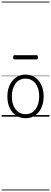

<svg xmlns="http://www.w3.org/2000/svg" viewBox="-20 -1438 629 2366"><path d="M295 19Q227 19 176.5 -15.5Q126 -50 98.5 -110.5Q71 -171 71 -250Q71 -310 87.5 -359Q104 -408 134.5 -444Q165 -480 205.5 -499.5Q246 -519 295 -519Q361 -519 411 -485Q461 -451 489.5 -390Q518 -329 518 -250Q518 -202 507.5 -161Q497 -120 478 -87Q459 -54 432 -30Q405 -6 370.5 6.5Q336 19 295 19ZM295 -31Q334 -31 365 -46.5Q396 -62 417.5 -91.5Q439 -121 451 -161.5Q463 -202 463 -250Q463 -315 442.5 -364.5Q422 -414 384.5 -441.5Q347 -469 295 -469Q256 -469 224.5 -453.5Q193 -438 171.5 -409Q150 -380 138 -339.5Q126 -299 126 -250Q126 -185 146.5 -135.5Q167 -86 205 -58.5Q243 -31 295 -31ZM161 -706Q150 -706 146 -712.5Q142 -719 142 -731Q142 -744 146 -751Q150 -758 161 -758H429Q440 -758 444 -751Q448 -744 448 -731Q448 -719 444 -712.5Q440 -706 429 -706ZM0 898H589V908H0ZM0 -20H589V0H0ZM0 -505H589V-500H0ZM0 -1418H589V-1408H0Z"/></svg>

Font: Playwrite FR Trad Guides
Style: Regular
Weight: 400
Designer: Veronika Burian, José Scaglione
Foundry: TypeTogether
Version: Version 1.003